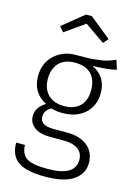

<svg xmlns="http://www.w3.org/2000/svg" viewBox="-143 -852 790 1130"><g transform="rotate(15 251.5 -287.0)"><path d="M346.4 -453.9Q313 -488.8 248 -488.8Q183.1 -488.8 149.7 -452.9Q116.2 -417 116.2 -356Q116.2 -294.9 151.6 -260Q187 -225.1 249.5 -225.1Q312 -225.1 345.9 -259.5Q379.9 -293.9 379.9 -356.4Q379.9 -418.9 346.4 -453.9ZM439 -355Q439 -277.8 387.9 -230.5Q336.9 -183.1 250 -183.1Q210.9 -183.1 182.1 -192.9Q142.1 -170.9 142.1 -132.8Q142.1 -78.6 225.1 -79.1H310.1Q387.2 -79.1 432.6 -41.5Q478 -3.9 478 61.5Q478 127 420.9 166Q363.8 205.1 248.8 205.1Q133.8 205.1 83.5 169.4Q33.2 133.8 33.2 55.2H86.9Q87.9 111.3 123.5 134.3Q159.2 157.2 251 157.2Q418.9 157.2 418.9 58.1Q418.9 16.1 387.9 -6.3Q356.9 -28.8 300.8 -28.8H215.8Q153.8 -28.8 120.4 -54.9Q86.9 -81.1 86.9 -121.1Q86.9 -174.3 144 -210Q56.2 -254.9 56.2 -356.9Q56.2 -436 109.1 -485.1Q162.1 -534.2 238 -533.7Q314 -533.2 359.4 -538.1Q404.8 -543 424.8 -548.8Q444.8 -554.7 477.1 -567.9L495.1 -512.2Q447.3 -499 350.1 -497.1Q439 -455.1 439 -355ZM106 -673.8 234.9 -778.8H271L400.9 -673.8L375 -643.1L252.9 -728L131.8 -643.1Z"/></g></svg>

Font: FiraSans-Light
Style: Regular
Weight: 300
Designer: Carrois Corporate & Edenspiekermann AG
Foundry: Carrois Corporate GbR & Edenspiekermann AG
Version: Version 3.106;PS 003.106;hotconv 1.0.70;makeotf.lib2.5.58329